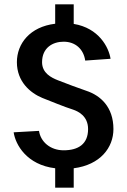

<svg xmlns="http://www.w3.org/2000/svg" viewBox="-20 -770 590 890"><path d="M43.3 -156.7C51.7 -99.2 104.2 -5.8 235.8 10V100H321.7V10C445 -5.8 505.8 -85.8 505.8 -171.7C505.8 -274.2 445.8 -327.5 380 -349.2C345 -360.8 288.3 -382.5 247.5 -398.3C218.3 -410 175 -430.8 175 -481.7C175 -549.2 225 -576.7 275 -576.7C330 -576.7 367.5 -541.7 375 -489.2L492.5 -497.5C484.2 -550.8 438.3 -640 321.7 -659.2V-750H235.8V-660C118.3 -645.8 58.3 -567.5 58.3 -481.7C58.3 -391.7 120 -339.2 176.7 -315.8C217.5 -300 276.7 -275 319.2 -261.7C340.8 -254.2 388.3 -233.3 388.3 -171.7C388.3 -102.5 343.3 -73.3 275 -73.3C213.3 -73.3 168.3 -112.5 160.8 -163.3Z"/></svg>

Font: Boon SemiBold
Style: Regular
Weight: 600
Designer: Sungsit Sawaiwan
Foundry: FontUni
Version: Version 2.0